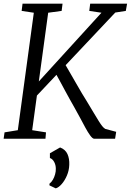

<svg xmlns="http://www.w3.org/2000/svg" viewBox="-22 -763 719 1056"><path d="M-2 0 3 -35 76 -47 164 -693 97 -703 102 -743H322L317 -703L243 -693L191.5 -315L536 -693L469 -703L474 -743H677L670 -703L612 -694L339 -404.5Q351 -384 366.2 -357.5Q381.5 -331 397.5 -303.2Q413.5 -275.5 428.5 -249.8Q443.5 -224 456 -205Q478 -168.5 493.8 -142Q509.5 -115.5 520.8 -97.5Q532 -79.5 540.5 -69Q549 -58.5 557 -54L617 -38L611 0H495Q486.5 -1 474 -18Q461.5 -35 447 -61.8Q432.5 -88.5 416.8 -118.2Q401 -148 386 -174Q374.5 -194 361.8 -217Q349 -240 336 -264Q323 -288 311 -310.5Q299 -333 288.5 -351.5L181 -237.5L155 -47L231 -35L228 0ZM250 256.5V247.5Q261.5 238.5 269.2 224.8Q277 211 281.2 195.2Q285.5 179.5 285 165Q285 145 276.2 128.2Q267.5 111.5 252.5 106V80L308.5 48Q337.5 59 349 84.2Q360.5 109.5 359 143.5Q358 174.5 346 202.5Q334 230.5 317.2 249.5Q300.5 268.5 284.5 273Z"/></svg>

Font: Merriweather Light
Style: Italic
Weight: 300
Italic angle: -7.8°
Designer: Eben Sorkin
Foundry: Eben Sorkin
Version: Version 2.101